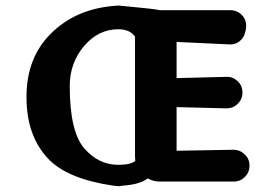

<svg xmlns="http://www.w3.org/2000/svg" viewBox="-20 -640 902 679"><path d="M377.4 16.1Q217.3 -7.8 149.9 -79.1Q73.2 -160.6 73.7 -297.9Q73.7 -435.1 159.2 -520.5Q244.6 -606 377.4 -618.7Q396.5 -620.6 398.7 -620.4Q400.9 -620.1 461.4 -614.3Q522 -608.4 532.2 -606.4Q542.5 -604.5 544.9 -604Q544.9 -604 793.5 -604Q821.3 -604 838.9 -583Q856.4 -561.5 847.7 -528.3Q847.7 -528.3 847.2 -526.9Q842.8 -506.3 827.1 -494.1Q812 -481.9 792.5 -482.9Q792.5 -482.9 604.5 -491.7V-363.8L781.7 -368.2Q803.2 -369.1 820.3 -353Q837.4 -336.9 837.4 -313.5Q837.4 -313.5 837.4 -312Q837.4 -289.1 820.8 -272.9Q804.2 -256.8 781.7 -256.8Q781.7 -256.8 604.5 -261.2V-106.9L806.6 -110.4Q828.1 -110.4 845.2 -94.2Q862.3 -78.1 862.3 -55.2Q862.3 -55.7 862.3 -53.7Q862.3 -30.8 846.2 -14.4Q830.1 2 806.6 2Q806.6 2 544.9 2Q521.5 2 502.4 -9.3Q476.1 11.7 419.4 16.1Q410.6 16.6 404.8 18.1Q399.9 19.5 377.4 16.1ZM398.9 -57.1Q441.4 -57.1 458.5 -70.8Q457.5 -77.6 457.5 -85.4Q457.5 -85.4 457.5 -510.3Q439.9 -536.1 398.9 -536.6Q327.6 -536.6 277.3 -477.1Q227.1 -418 226.6 -336.9Q226.6 -175.8 277.3 -116.2Q327.6 -57.1 398.9 -57.1Z"/></svg>

Font: Dyuthi
Style: Regular
Weight: 400
Designer: Hiran Venugopalan, Hussain K H and Suresh P for Sawthanthra Malayalam Computing (SMC)
Version: Version 3.0.0+20221109